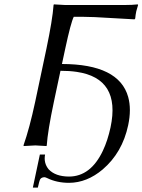

<svg xmlns="http://www.w3.org/2000/svg" viewBox="-20 -668 654 882"><path d="M568.8 -92.8Q542 33.2 451.7 110.4Q379.4 171.4 297.4 171.9Q240.7 171.9 196.3 149.9Q188 146 184.1 146Q170.9 146.5 165 154.8Q160.6 162.1 153.8 193.8H130.9L163.1 42H187Q179.7 81.1 203.6 109.9Q234.4 142.6 296.4 143.1Q396.5 143.1 452.6 24.4Q474.6 -22 487.8 -83Q535.6 -308.1 332 -337.9Q298.8 -342.8 257.8 -342.8L227.5 -200.2Q199.2 -66.4 194.8 0L193.4 2.9Q191.4 2.9 142.1 0L89.4 2.9L87.9 0Q115.7 -79.1 141.6 -200.2L193.4 -444.8Q221.2 -577.6 226.1 -645L227.5 -647.9Q229.5 -647.9 279.3 -645H552.2Q588.4 -645 612.8 -647.9L614.3 -645Q614.3 -645 606 -616.2Q602.5 -599.1 601.1 -583L598.1 -579.1Q598.1 -579.1 415 -589.4Q362.8 -591.3 318.8 -590.8Q305.2 -563.5 279.8 -444.8L264.6 -374Q526.4 -373.5 568.8 -222.7Q584.5 -166.5 568.8 -92.8Z"/></svg>

Font: Linux Biolinum Slanted O
Style: Slanted
Weight: 400
Designer: Philipp H. Poll
Foundry: Philipp H. Poll
Version: Version 1.0.4